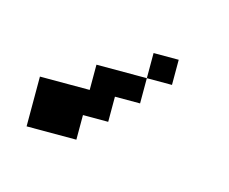

<svg xmlns="http://www.w3.org/2000/svg" viewBox="-35 -139 215 180"><g transform="rotate(15 73.0 -48.5)"><path d="M0 0V-48.3H48.3V-72.8H97.2V-48.3H72.8V-23.9H48.3V0ZM97.2 -72.8V-97.2H121.6V-72.8Z"/></g></svg>

Font: FS Mondwest Regular
Style: Regular
Weight: 400
Designer: NZWStudios2024
Foundry: https://fontstruct.com
Version: Version 1.0